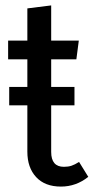

<svg xmlns="http://www.w3.org/2000/svg" viewBox="-20 -677 346 709"><path d="M306 -24Q261 12 205 12Q146 12 113.5 -23Q81 -58 81 -117V-288H14V-356H81V-458H10V-527H81V-646L169 -657V-527H271L262 -458H169V-356H255V-288H169V-116Q169 -61 216 -61Q232 -61 244 -65Q256 -69 272 -79Z"/></svg>

Font: Fira Sans Compressed
Style: Regular
Weight: 400
Width: 1
Designer: bBox Type GmbH & Carrois Corporate GbR & Edenspiekermann AG
Foundry: bBox Type GmbH & Carrois Corporate GbR & Edenspiekermann AG
Version: Version 4.301